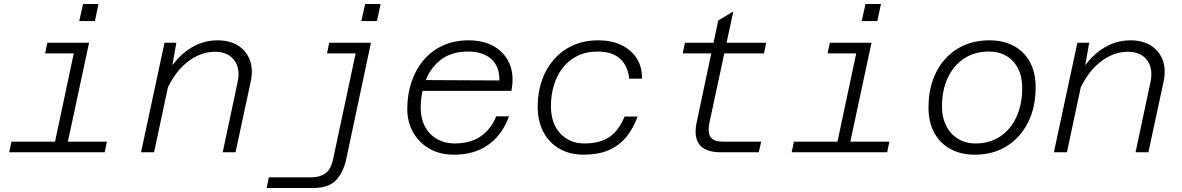

<svg xmlns="http://www.w3.org/2000/svg" viewBox="-20 -759 5890 957"><path d="M243 0 359 -546H424L307 0ZM26 0 37 -53H513L502 0ZM205 -493 216 -546H392L380 -493ZM375 -654 394 -739H471L453 -654Z M1090 0 1164 -348Q1179 -417 1147.5 -459Q1116 -501 1051 -501Q976 -501 908 -445Q840 -389 797 -278L804 -377Q849 -463 917 -510.5Q985 -558 1064 -558Q1125 -558 1166.5 -532Q1208 -506 1225.5 -459Q1243 -412 1229 -349L1154 0ZM683 0 800 -546H859L834 -404L748 0Z M1829 -546 1706 33Q1692 99 1655.5 138.5Q1619 178 1540 178H1309L1320 125H1531Q1574 125 1602 105Q1630 85 1641 31L1764 -546ZM1610 -493 1621 -546H1797L1785 -493ZM1781 -654 1800 -739H1877L1859 -654Z M2242 12Q2173 12 2121 -17.5Q2069 -47 2039.5 -99Q2010 -151 2010 -215Q2010 -288 2031 -350.5Q2052 -413 2091.5 -459.5Q2131 -506 2187.5 -532Q2244 -558 2316 -558Q2390 -558 2443 -527.5Q2496 -497 2520 -440.5Q2544 -384 2529 -306H2073L2084 -360L2469 -358Q2471 -425 2430 -463.5Q2389 -502 2313 -502Q2233 -502 2180.5 -463.5Q2128 -425 2102.5 -360.5Q2077 -296 2077 -219Q2077 -168 2098.5 -128Q2120 -88 2158.5 -66Q2197 -44 2246 -44Q2326 -44 2377.5 -80.5Q2429 -117 2453 -179H2517Q2496 -120 2458 -77Q2420 -34 2366.5 -11Q2313 12 2242 12Z M2889 12Q2820 12 2768 -18Q2716 -48 2688 -102Q2660 -156 2660 -227Q2660 -296 2680 -355.5Q2700 -415 2739 -460.5Q2778 -506 2834 -532Q2890 -558 2963 -558Q3027 -558 3076 -535Q3125 -512 3153 -469Q3181 -426 3180 -367H3116Q3110 -430 3071 -466Q3032 -502 2959 -502Q2900 -502 2856 -479.5Q2812 -457 2783 -418.5Q2754 -380 2740 -331.5Q2726 -283 2726 -231Q2726 -143 2773 -93.5Q2820 -44 2893 -44Q2971 -44 3018.5 -77Q3066 -110 3093 -178H3158Q3135 -115 3098.5 -72.5Q3062 -30 3010.5 -9Q2959 12 2889 12Z M3570 0Q3522 0 3492 -17Q3462 -34 3452 -67Q3442 -100 3452 -147L3560 -657L3635 -702L3516 -147Q3511 -123 3513 -101Q3515 -79 3531 -66Q3547 -53 3585 -53H3774L3762 0ZM3383 -493 3394 -546H3799L3788 -493Z M4143 0 4259 -546H4324L4207 0ZM3926 0 3937 -53H4413L4402 0ZM4105 -493 4116 -546H4292L4280 -493ZM4275 -654 4294 -739H4371L4353 -654Z M4839 12Q4769 12 4717 -16.5Q4665 -45 4636.5 -97.5Q4608 -150 4608 -223Q4608 -323 4646 -398.5Q4684 -474 4752.5 -516Q4821 -558 4912 -558Q4982 -558 5034 -529.5Q5086 -501 5114 -449Q5142 -397 5142 -324Q5142 -224 5104 -148.5Q5066 -73 4998 -30.5Q4930 12 4839 12ZM4842 -44Q4913 -44 4965 -78.5Q5017 -113 5046 -175.5Q5075 -238 5075 -319Q5075 -405 5029.5 -453.5Q4984 -502 4909 -502Q4838 -502 4785.5 -467.5Q4733 -433 4704 -371Q4675 -309 4675 -227Q4675 -175 4695.5 -133.5Q4716 -92 4754 -68Q4792 -44 4842 -44Z M5640 0 5714 -348Q5729 -417 5697.5 -459Q5666 -501 5601 -501Q5526 -501 5458 -445Q5390 -389 5347 -278L5354 -377Q5399 -463 5467 -510.5Q5535 -558 5614 -558Q5675 -558 5716.5 -532Q5758 -506 5775.5 -459Q5793 -412 5779 -349L5704 0ZM5233 0 5350 -546H5409L5384 -404L5298 0Z"/></svg>

Font: Azeret Mono ExtraLight
Style: Italic
Weight: 250
Italic angle: -12°
Designer: Martin Vácha
Foundry: Displaay
Version: Version 1.002